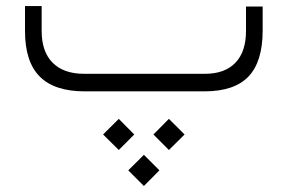

<svg xmlns="http://www.w3.org/2000/svg" viewBox="-20 -305 960 641"><path d="M261.2 -58.6H664.1Q730.5 -58.6 765.9 -95.5Q801.3 -132.3 801.3 -201.7V-283.2H856.9V-203.1Q856.9 -99.1 809.6 -49.6Q762.2 0 662.6 0H262.7Q162.1 0 112.8 -49.3Q63.5 -98.6 63.5 -201.2V-284.7H119.1V-201.7Q119.1 -132.3 155.8 -95.5Q192.4 -58.6 261.2 -58.6ZM408.2 263.7 460.4 211.9 512.2 263.7 460.4 315.9ZM492.2 144 543.9 91.8 596.2 144 543.9 195.8ZM324.2 144 376.5 91.8 428.2 144 376.5 195.8Z"/></svg>

Font: Shabnam Thin FD
Style: Thin-FD
Weight: 100
Foundry: DejaVu fonts team - Redesigned by Saber Rastikerdar - Based on Vazir font
Version: Version 5.0.0